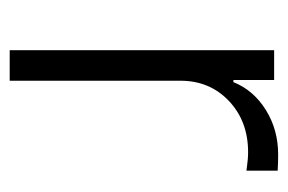

<svg xmlns="http://www.w3.org/2000/svg" viewBox="-119 -475 594 396"><g transform="rotate(90 178.0 -277.0)"><path d="M83.5 0V-545.4H145V-461.4H149.4Q166 -502.9 206.8 -528.3Q247.6 -553.7 298.8 -553.7Q315.4 -553.7 332 -552.7V-488.3Q330.6 -488.3 324 -489.3Q317.4 -490.2 309.3 -491Q301.3 -491.7 293.9 -491.7Q230 -491.7 188.2 -452.1Q146.5 -412.6 146.5 -352.1V0Z"/></g></svg>

Font: Interop Light
Style: Regular
Weight: 300
Designer: Rasmus Andersson, Google, Jang Haemin
Foundry: jhaemin
Version: Version 1.007